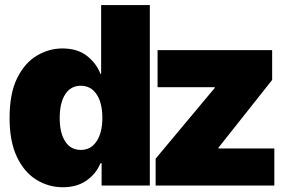

<svg xmlns="http://www.w3.org/2000/svg" viewBox="-20 -748 1173 774"><path d="M233.4 6.8Q175.3 6.8 126.2 -23.7Q77.1 -54.2 47.9 -116.2Q18.6 -178.2 18.6 -272.5Q18.6 -371.6 49.3 -433.3Q80.1 -495.1 128.9 -523.9Q177.7 -552.7 231.4 -552.7Q292.5 -552.7 330.8 -522.5Q369.1 -492.2 384.8 -450.2H387.7V-727.5H584V0H389.6V-89.8H384.8Q368.2 -48.3 329.6 -20.8Q291 6.8 233.4 6.8ZM305.7 -143.6Q346.2 -143.6 369.4 -178.5Q392.6 -213.4 392.6 -272.5Q392.6 -333.5 369.4 -367.9Q346.2 -402.3 305.7 -402.3Q265.1 -402.3 242.9 -367.9Q220.7 -333.5 220.7 -272.5Q220.7 -211.9 242.9 -177.7Q265.1 -143.6 305.7 -143.6ZM607.4 0V-108.4L845.7 -393.6V-396.5H615.2V-545.9H1077.1V-425.8L860.4 -152.3V-149.4H1085.9V0Z"/></svg>

Font: Inter Tight Black
Style: Regular
Weight: 900
Designer: Rasmus Andersson
Foundry: rsms
Version: Version 3.004; ttfautohint (v1.8.4.7-5d5b)